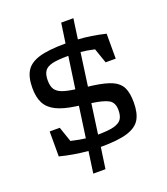

<svg xmlns="http://www.w3.org/2000/svg" viewBox="-138 -748 822 947"><g transform="rotate(-20 273.0 -275.0)"><path d="M496 -160Q496 -104 476.5 -71.5Q457 -39 408 -24Q359 -9 269 -9H268L252 102H188L204 -11Q126 -18 57 -36V-167H110L137 -88Q185 -77 213 -74L236 -237L222 -239Q157 -248 119.5 -267Q82 -286 66 -317.5Q50 -349 50 -397Q50 -453 70 -485.5Q90 -518 139 -533Q188 -548 279 -548L294 -652H358L343 -546Q411 -542 486 -524V-393H433L406 -471Q368 -480 334 -483L310 -310L335 -307Q400 -298 434 -282.5Q468 -267 482 -238.5Q496 -210 496 -160ZM247 -319 271 -486H268Q214 -486 185.5 -479Q157 -472 145.5 -455Q134 -438 134 -407Q134 -376 145 -359.5Q156 -343 179.5 -334Q203 -325 247 -319ZM412 -150Q412 -189 387 -204Q362 -219 298 -228L276 -71H278Q330 -71 359 -78.5Q388 -86 400 -102.5Q412 -119 412 -150Z"/></g></svg>

Font: Rhodium Libre
Style: Regular
Weight: 400
Designer: James Puckett
Foundry: Dunwich Type Founders
Version: Version 1.001; ttfautohint (v1.3)